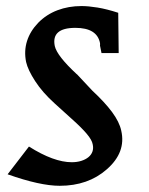

<svg xmlns="http://www.w3.org/2000/svg" viewBox="-20 -596 486 628"><path d="M74.7 -116.7Q155.8 -65.4 214.8 -65.4Q231.9 -65.4 245.8 -69.8Q259.8 -74.2 269.3 -82Q278.8 -89.8 282.5 -100.6Q286.1 -111.3 283.2 -124Q280.8 -138.2 263.4 -158.7Q246.1 -179.2 214.8 -207L159.2 -257.3Q118.7 -293.9 95 -330.6Q71.3 -367.2 65.4 -393.1Q58.1 -429.2 68.4 -461.7Q78.6 -494.1 105 -521.5Q131.8 -548.8 168 -562.5Q204.1 -576.2 246.6 -576.2Q269 -576.2 299.1 -571.3Q329.1 -566.4 366.7 -554.2L368.2 -422.4H312L307.1 -446.8Q307.6 -451.7 307.1 -455.1Q297.4 -504.9 226.6 -504.9Q147 -504.9 159.2 -445.3Q166.5 -413.1 231.4 -353V-353.5L281.7 -299.8Q323.2 -261.2 346.9 -229Q370.6 -196.8 376.5 -168.9Q393.1 -97.7 329.1 -42Q268.1 11.7 175.3 11.7Q110.8 11.7 4.9 -25.9Z"/></svg>

Font: IranNastaliq
Style: Regular
Weight: 400
Designer: Hossein Zahedi
Version: Version 1.5